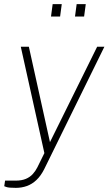

<svg xmlns="http://www.w3.org/2000/svg" viewBox="-30 -743 524 928"><path d="M46.5 165Q12 165 1.2 161Q-9.5 157 -9.5 157L-5.5 130H45.5Q75 130 95 121.5Q115 113 128.2 98.5Q141.5 84 150.5 66L184.5 -3L70.5 -517H109.5L211.5 -56L439.5 -517H474.5L183.5 75Q167 107.5 146 127.2Q125 147 100 156Q75 165 46.5 165ZM332.5 -663 340.5 -723H384.5L376.5 -663ZM216.5 -663 224.5 -723H268.5L260.5 -663Z"/></svg>

Font: Public Sans Thin Thin
Style: Italic
Weight: 250
Italic angle: -8°
Version: Version 2.001